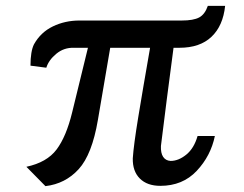

<svg xmlns="http://www.w3.org/2000/svg" viewBox="-20 -623 832 655"><path d="M226 -239 280 -460H232Q198 -461 172 -439.5Q146 -418 138 -392L84 -399Q84 -448 96 -472Q119 -513 160.5 -533Q202 -553 251 -553H600Q640 -553 659.5 -563.5Q679 -574 689 -603H748Q741 -535 701.5 -497.5Q662 -460 592 -460H572L549 -284Q530 -135 529 -125Q528 -101 536.5 -88Q545 -75 562 -74Q589 -74 615.5 -95.5Q642 -117 654 -159H713Q699 -91 651 -40Q603 11 527 11Q482 11 457 -14Q432 -39 433 -83Q436 -128 451.5 -222.5Q467 -317 492 -460H356L314 -214Q294 -96 248.5 -46Q203 4 135 12L70 -54Q140 -69 173 -113Q206 -157 226 -239Z"/></svg>

Font: Koeln Type Serif
Style: Italic
Weight: 400
Italic angle: -8°
Designer: Eben Sorkin
Foundry: Eben Sorkin
Version: Version 2.002